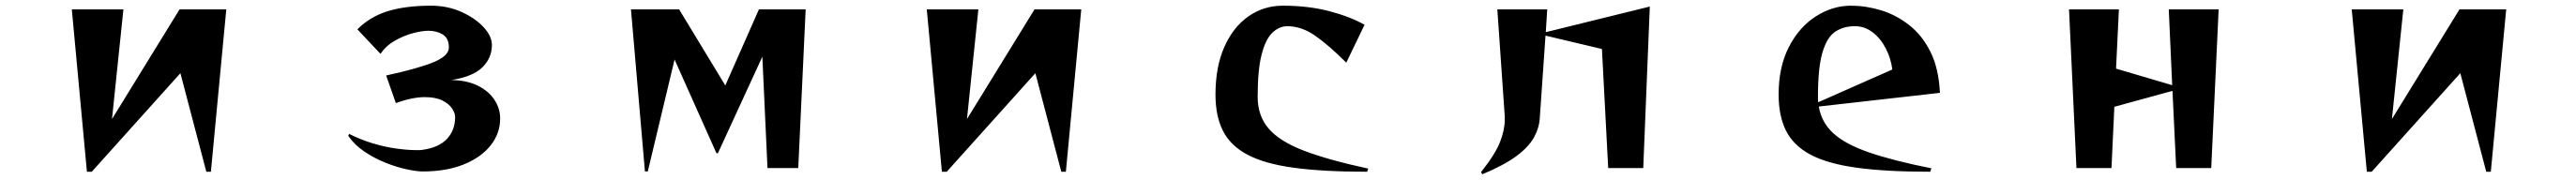

<svg xmlns="http://www.w3.org/2000/svg" viewBox="-20 -590 9040 632"><path d="M704 13 613 -333 302 13H285L232 -557H413L373 -172L610 -557H774L720 13Z M1335 -325Q1442 -348 1498.5 -370.5Q1555 -393 1555 -423Q1555 -456 1533.5 -469Q1512 -482 1484 -482Q1461 -482 1429 -473.5Q1397 -465 1366 -447.5Q1335 -430 1315 -401L1234 -487Q1279 -532 1341.5 -551Q1404 -570 1492 -570Q1551 -570 1599.5 -548Q1648 -526 1677 -494.5Q1706 -463 1706 -432Q1706 -387 1673 -354Q1640 -321 1564 -309Q1619 -308 1657 -289Q1695 -270 1715 -239.5Q1735 -209 1735 -174Q1735 -122 1702 -80Q1669 -38 1608 -13Q1547 12 1463 12Q1442 12 1407 4.5Q1372 -3 1333 -18.5Q1294 -34 1259 -57.5Q1224 -81 1202 -113L1205 -120Q1244 -100 1287 -87Q1330 -74 1370 -68.5Q1410 -63 1438 -63Q1446 -63 1452 -63Q1458 -63 1463 -64Q1520 -72 1548.5 -102.5Q1577 -133 1577 -179Q1577 -193 1566 -209.5Q1555 -226 1531.5 -237.5Q1508 -249 1470 -249Q1450 -249 1424.5 -244Q1399 -239 1369 -228Z M2673 0 2655 -391 2499 -52H2494L2347 -381L2253 12H2243L2194 -557H2363L2525 -290L2643 -557H2807L2781 0Z M3704 13 3613 -333 3302 13H3285L3232 -557H3413L3373 -172L3610 -557H3774L3720 13Z M4777 13Q4623 13 4520 -1Q4417 -15 4357 -47Q4297 -79 4271 -131Q4245 -183 4245 -258Q4245 -355 4276 -425Q4307 -495 4360.5 -532.5Q4414 -570 4481 -570Q4572 -570 4645.5 -550.5Q4719 -531 4768 -503L4704 -370Q4643 -431 4595 -464.5Q4547 -498 4497 -498Q4468 -498 4444 -474.5Q4420 -451 4406.5 -397Q4393 -343 4393 -250Q4393 -183 4432 -138Q4471 -93 4556.5 -60.5Q4642 -28 4781 2Z M5623 0 5601 -418 5403 -465 5383 -176Q5381 -141 5362.5 -107.5Q5344 -74 5301 -42Q5258 -10 5181 22L5177 14Q5227 -49 5243.5 -91.5Q5260 -134 5260 -169V-182L5234 -557H5409L5404 -477L5769 -567L5746 0Z M6753 13Q6599 13 6496 -1Q6393 -15 6333 -47Q6273 -79 6247 -131Q6221 -183 6221 -258Q6221 -355 6257 -425Q6293 -495 6351.5 -532.5Q6410 -570 6475 -570Q6527 -570 6580 -554Q6633 -538 6679 -502Q6725 -466 6754 -407.5Q6783 -349 6787 -264L6362 -216Q6371 -161 6412.5 -122.5Q6454 -84 6538 -55Q6622 -26 6757 1ZM6620 -346Q6615 -385 6597 -420Q6579 -455 6551 -476.5Q6523 -498 6489 -498Q6449 -498 6420 -479Q6391 -460 6375 -406.5Q6359 -353 6359 -250Q6359 -245 6359 -240.5Q6359 -236 6360 -231Z M7616 0 7603 -271 7399 -215 7389 0H7266L7240 -557H7415L7405 -349L7602 -291L7590 -557H7765L7739 0Z M8704 13 8613 -333 8302 13H8285L8232 -557H8413L8373 -172L8610 -557H8774L8720 13Z"/></svg>

Font: Reggae One
Style: Regular
Weight: 400
Designer: Fontworks Inc.
Foundry: Fontworks Inc.
Version: Version 1.100